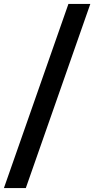

<svg xmlns="http://www.w3.org/2000/svg" viewBox="-50 -862 482 982"><path d="M-30 100 300 -842H412L82 100Z"/></svg>

Font: Montserrat SemiBold
Style: Regular
Weight: 600
Designer: Julieta Ulanovsky
Foundry: Julieta Ulanovsky
Version: Version 9.000; ttfautohint (v1.8.4.7-5d5b)